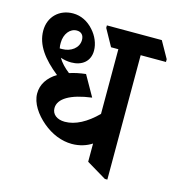

<svg xmlns="http://www.w3.org/2000/svg" viewBox="-98 -722 753 814"><g transform="rotate(15 278.5 -314.5)"><path d="M261 -100C295 -100 325 -110 348 -125V-45L435 7H446V-539H557V-551L516 -624H275V-613L316 -539H348V-255C302 -209 254 -183 208 -183C173 -183 151 -201 151 -228C151 -270 202 -300 294 -312L243 -402C217 -399 193 -394 172 -387C150 -404 133 -422 122 -441C137 -436 152 -433 169 -433C216 -433 250 -459 250 -506C250 -537 236 -569 214 -593C190 -620 159 -636 124 -636C64 -636 20 -594 20 -533C20 -470 61 -417 125 -366C86 -342 64 -309 64 -269C64 -226 94 -183 132 -151C170 -119 215 -100 261 -100ZM105 -502C105 -541 128 -570 158 -570C178 -570 189 -557 189 -537C189 -501 155 -478 118 -478C114 -478 111 -478 107 -478C105 -486 105 -494 105 -502Z"/></g></svg>

Font: Noto Serif Devanagari Condensed SemiBold
Style: Regular
Weight: 600
Width: 3
Designer: Universal Thirst, Indian Type Foundry and the Monotype Design Team
Foundry: Monotype Imaging Inc.
Version: Version 2.004